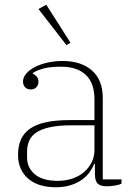

<svg xmlns="http://www.w3.org/2000/svg" viewBox="-20 -777 567 809"><path d="M215 12Q140 12 98 -25Q56 -62 56 -124Q56 -161 68 -188.5Q80 -216 106 -234.5Q132 -253 174 -262Q216 -271 275 -271H378V-359Q378 -427 341.5 -461.5Q305 -496 237 -496Q191 -496 162 -488Q133 -480 118 -469V-467Q128 -462 135 -454Q142 -446 142 -433Q142 -418 133 -409Q124 -400 109 -400Q95 -400 86 -409Q77 -418 77 -434Q77 -450 89.5 -465.5Q102 -481 124 -493Q146 -505 177 -512.5Q208 -520 244 -520Q322 -520 367.5 -480Q413 -440 413 -364V-21H492V-3Q482 2 463.5 5Q445 8 430 8Q403 8 391.5 -3.5Q380 -15 380 -43V-87H377Q370 -69 357.5 -51.5Q345 -34 325.5 -20Q306 -6 278.5 3Q251 12 215 12ZM223 -15Q256 -15 284.5 -24.5Q313 -34 333.5 -51.5Q354 -69 366 -92.5Q378 -116 378 -144V-249H282Q229 -249 193 -241.5Q157 -234 135 -220Q113 -206 103.5 -185Q94 -164 94 -137V-114Q94 -70 127 -42.5Q160 -15 223 -15ZM142 -739 175 -757 277 -597 260 -587Z"/></svg>

Font: IBM Plex Serif ExtLt
Style: Regular
Weight: 200
Designer: Mike Abbink, Paul van der Laan, Pieter van Rosmalen
Foundry: Bold Monday
Version: Version 3.001